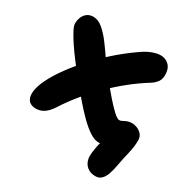

<svg xmlns="http://www.w3.org/2000/svg" viewBox="-156 -653 921 946"><g transform="rotate(30 305.0 -180.5)"><path d="M509.8 157.8Q485.6 157.8 469.1 147.3Q452.6 136.8 444.6 120.2Q436.6 103.6 436.6 84.6Q436.6 65.2 443.1 30.9Q449.6 -3.4 465.6 -42.6L502.6 -20.2Q487.2 -7.2 476.3 -0.6Q465.4 6 440.2 6Q417 6 388.9 -12.5Q360.8 -31 331.1 -60.4Q301.4 -89.8 272.8 -122.9Q244.2 -156 220 -185.4Q204.2 -203.6 182.4 -231.2Q160.6 -258.8 137 -290.1Q113.4 -321.4 93.2 -351.7Q73 -382 60.2 -406.3Q47.4 -430.6 47.4 -443.6Q47.4 -464.8 54.8 -481.6Q62.2 -498.4 76.3 -508.2Q90.4 -518 109.6 -518Q138 -518 164.9 -495.1Q191.8 -472.2 218.4 -436.3Q245 -400.4 271.3 -361.3Q297.6 -322.2 324.8 -289.8Q360.4 -247.2 390.1 -213.2Q419.8 -179.2 441.4 -159.7Q463 -140.2 473.8 -140.2Q482 -140.2 490.6 -145.2Q499.2 -150.2 510.5 -154.7Q521.8 -159.2 537 -159.2Q551.6 -159.2 567.1 -152.9Q582.6 -146.6 593.8 -133.5Q605 -120.4 605 -100.4Q605 -64.2 595.8 -26.6Q586.6 11 577 62.2Q572 89.6 564.2 111.1Q556.4 132.6 543.4 145.2Q530.4 157.8 509.8 157.8ZM89.6 16.2Q73.8 16.2 61.3 10.4Q48.8 4.6 42.1 -8.1Q35.4 -20.8 35.4 -40Q35.4 -52.6 39 -68Q42.6 -83.4 50 -102Q66.6 -142.4 99.2 -190.4Q131.8 -238.4 176.7 -289.2Q221.6 -340 275.5 -388.5Q329.4 -437 387.8 -477.6Q418.2 -499.4 445 -509.4Q471.8 -519.4 492.8 -519.4Q520.6 -519.4 539.9 -500.4Q559.2 -481.4 559.2 -445.2Q559.2 -421.2 547.3 -405.2Q535.4 -389.2 516 -377.2Q467.8 -347.4 420.5 -309.7Q373.2 -272 329.2 -228.7Q285.2 -185.4 246.2 -138.3Q207.2 -91.2 175.6 -41.6Q155 -10.2 134.3 3Q113.6 16.2 89.6 16.2Z"/></g></svg>

Font: Shantell Sans Light
Style: Regular
Weight: 300
Designer: Stephen Nixon, Anya Danilova, Shantell Martin
Foundry: Arrow Type
Version: Version 1.011;[c5ecc13dd]